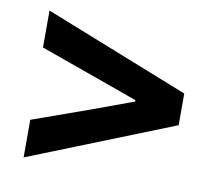

<svg xmlns="http://www.w3.org/2000/svg" viewBox="-58 -617 625 573"><g transform="rotate(10 254.5 -330.5)"><path d="M48 -222 219 -283 347 -330V-334L219 -380L48 -441V-553L487 -379V-283L48 -108Z"/></g></svg>

Font: mr_Source Sans Pro
Style: Bold Italic
Weight: 700
Italic angle: -11°
Designer: Paul D. Hunt
Foundry: Adobe Systems Incorporated
Version: Version 1.036;July 10, 2024;FontCreator 11.5.0.2430 64-bit